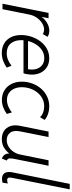

<svg xmlns="http://www.w3.org/2000/svg" viewBox="654 -1446 800 2148"><g transform="rotate(90 1054.0 -372.0)"><path d="M21.5 0 124.5 -515.1H184.1L168.9 -438.5H178.7L154.3 -409.2Q168.9 -442.4 195.8 -468.3Q222.7 -494.1 256.1 -508.8Q289.6 -523.4 323.7 -523.4Q348.6 -523.4 366.7 -516.8Q384.8 -510.3 391.6 -503.4L360.4 -450.2Q355 -456.5 339.8 -460.9Q324.7 -465.3 309.6 -465.3Q275.9 -465.3 241.2 -444.3Q206.5 -423.3 179.7 -386Q152.8 -348.6 143.1 -300.8L83 0Z M571.8 7.8Q511.2 7.8 466.3 -18.6Q421.4 -44.9 396.7 -93.5Q372.1 -142.1 372.1 -208Q372.1 -268.1 390.9 -324.2Q409.7 -380.4 444.1 -425.3Q478.5 -470.2 526.1 -496.6Q573.7 -522.9 631.8 -522.9Q690.4 -522.9 731.4 -496.6Q772.5 -470.2 793.7 -426.3Q814.9 -382.3 814.9 -329.6Q814.9 -313.5 812.7 -295.4Q810.5 -277.3 807.4 -261.2Q804.2 -245.1 799.8 -234.9H416.5L425.8 -285.6H753.9Q756.3 -297.4 757.3 -308.6Q758.3 -319.8 758.3 -330.1Q758.3 -391.1 723.9 -429.2Q689.5 -467.3 630.4 -467.3Q584.5 -467.3 547.6 -445.1Q510.7 -422.9 484.4 -385.5Q458 -348.1 443.6 -302.2Q429.2 -256.3 429.2 -209.5Q429.2 -136.2 466.8 -91.8Q504.4 -47.4 574.7 -47.4Q615.7 -47.4 650.9 -62.3Q686 -77.1 715.3 -101.1L736.3 -47.4Q705.1 -24.9 663.3 -8.5Q621.6 7.8 571.8 7.8Z M1097.7 6.8Q1037.1 6.8 991.2 -21.2Q945.3 -49.3 919.4 -99.6Q893.6 -149.9 893.6 -215.8Q893.6 -277.3 913.8 -332.5Q934.1 -387.7 970.7 -430.4Q1007.3 -473.1 1058.1 -498Q1108.9 -522.9 1169.9 -522.9Q1216.3 -522.9 1257.8 -508.1Q1299.3 -493.2 1321.8 -470.7L1290 -419.4Q1273.9 -440.9 1239.7 -453.6Q1205.6 -466.3 1168 -466.3Q1120.6 -466.3 1081.5 -445.6Q1042.5 -424.8 1014.2 -389.2Q985.8 -353.5 970.7 -308.6Q955.6 -263.7 955.6 -216.3Q955.6 -167.5 972.7 -130.1Q989.7 -92.8 1021.5 -71.3Q1053.2 -49.8 1097.2 -49.8Q1137.2 -49.8 1175.8 -67.1Q1214.4 -84.5 1237.3 -105.5L1254.9 -48.3Q1219.2 -22.5 1179.7 -7.8Q1140.1 6.8 1097.7 6.8Z M1535.2 7.8Q1482.4 7.8 1444.8 -16.8Q1407.2 -41.5 1391.1 -87.2Q1375 -132.8 1387.7 -196.8L1451.7 -515.1H1513.2L1450.2 -198.7Q1435.1 -125 1464.1 -86.2Q1493.2 -47.4 1546.4 -47.4Q1587.4 -47.4 1621.3 -68.4Q1655.3 -89.4 1678.2 -123.8Q1701.2 -158.2 1709 -198.2L1772.9 -515.1H1834.5L1757.3 -130.4Q1752.4 -104 1752.2 -81.1Q1752 -58.1 1775.9 -47.4L1753.9 7.8Q1718.3 -6.3 1705.3 -34.2Q1692.4 -62 1699.7 -97.7L1722.2 -75.2H1677.2L1715.8 -104Q1689.5 -58.1 1644.5 -25.1Q1599.6 7.8 1535.2 7.8Z M1981 5.4Q1947.8 5.4 1929.4 -9.8Q1911.1 -24.9 1906.2 -50.5Q1901.4 -76.2 1907.2 -106.9L2037.1 -752H2098.6L1968.8 -103.5Q1958.5 -51.8 1994.6 -51.8Q2004.4 -51.8 2015.6 -54.4Q2026.9 -57.1 2032.7 -60.1L2024.4 -1.5Q2015.6 2 2003.9 3.7Q1992.2 5.4 1981 5.4Z"/></g></svg>

Font: Reddit Sans Light
Style: Italic
Weight: 300
Italic angle: -11.25°
Designer: Stephen Hutchings
Version: Version 1.013